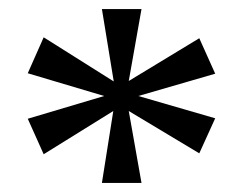

<svg xmlns="http://www.w3.org/2000/svg" viewBox="-20 -780 540 422"><path d="M204 -378 229 -536 76 -441 41 -519 209 -569 41 -619 76 -698 230 -601 204 -760H291L263 -602L418 -696L453 -618L284 -569L453 -520L418 -443L263 -536L291 -378Z"/></svg>

Font: Noto Serif Makasar
Style: Regular
Weight: 400
Designer: Sérgio Martins
Version: Version 1.001; ttfautohint (v1.8.4.7-5d5b)